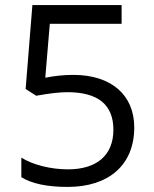

<svg xmlns="http://www.w3.org/2000/svg" viewBox="-20 -734 612 764"><path d="M64.9 -106.9C110.4 -77.6 184.1 -60.1 250 -60.1C364.7 -60.1 431.2 -115.7 431.2 -217.8C431.2 -317.4 370.1 -367.2 248 -367.2C217.3 -367.2 175.8 -362.3 124 -353L82 -379.9L108.9 -713.9H463.9V-639.2H178.2L160.2 -424.8C197.8 -432.1 234.9 -436 272 -436C422.4 -436 514.2 -356.4 514.2 -227.1C514.2 -79.1 414.6 9.8 249 9.8C168.5 9.8 107.4 -2.9 64.9 -28.8Z"/></svg>

Font: OpenSansEmoji
Style: Regular
Weight: 400
Foundry: MorbZ
Version: Version 1.000;PS 001.000;hotconv 1.0.70;makeotf.lib2.5.58329